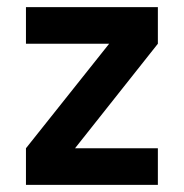

<svg xmlns="http://www.w3.org/2000/svg" viewBox="-20 -520 518 540"><path d="M53 -397H287L53 -103V0H424V-103H191L424 -397V-500H53Z"/></svg>

Font: TitilliumText22L
Style: 800 wt
Weight: 800
Designer: Campivisivi
Foundry: Campivisivi
Version: 1.000